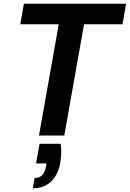

<svg xmlns="http://www.w3.org/2000/svg" viewBox="-20 -720 690 1020"><path d="M187.1 0 292.1 -591.1H87.8L106.8 -700H649.9L630.8 -591.1H426.5L321.5 0ZM154 280.2 163.9 225.6Q189.5 225.6 204.4 210.2Q219.2 194.8 224.4 163.3L227 148.1H171.4L190.1 44.1H302.5Q305.9 70.6 305.2 96Q304.4 121.5 300.3 143.9Q289.1 207.6 251.9 243.9Q214.6 280.2 154 280.2Z"/></svg>

Font: DM Sans 9pt
Style: Italic
Weight: 400
Italic angle: -10°
Designer: Colophon Foundry, Jonny Pinhorn
Foundry: Colophon Foundry
Version: Version 4.004